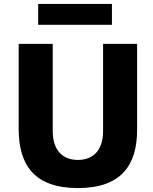

<svg xmlns="http://www.w3.org/2000/svg" viewBox="-20 -946 780 976"><path d="M549 -926H174V-820H549ZM677 -287V-723H504V-280C504 -176 448 -133 376 -133C304 -133 248 -176 248 -280V-723H75V-290C75 -108 154 10 376 10C598 10 677 -108 677 -287Z"/></svg>

Font: United Sans ExtraBold
Style: Regular
Weight: 800
Designer: Pablo Impallari, Rodrigo Fuenzalida (Modified by Dan O. Williams)
Version: Version 1.000;PS 001.000;hotconv 1.0.88;makeotf.lib2.5.64775